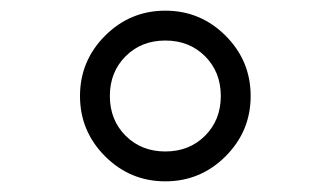

<svg xmlns="http://www.w3.org/2000/svg" viewBox="-20 -748 620 360"><path d="M130 -568C130 -524 145.7 -486.3 177 -455C208.3 -423.7 246 -408 290 -408C334 -408 371.7 -423.7 403 -455C434.3 -486.3 450 -524 450 -568C450 -612 434.3 -649.7 403 -681C371.7 -712.3 334 -728 290 -728C246 -728 208.3 -712.3 177 -681C145.7 -649.7 130 -612 130 -568ZM186 -568C186 -598 195.8 -622.8 215.5 -642.5C235.2 -662.2 260 -672 290 -672C320 -672 344.8 -662.2 364.5 -642.5C384.2 -622.8 394 -598 394 -568C394 -538 384.2 -513.2 364.5 -493.5C344.8 -473.8 320 -464 290 -464C260 -464 235.2 -473.8 215.5 -493.5C195.8 -513.2 186 -538 186 -568Z"/></svg>

Font: Km Standard TT
Style: Bold
Weight: 700
Designer: Alexey Kryukov <alexios@thessalonica.org.ru>
Version: Version 2.0.2